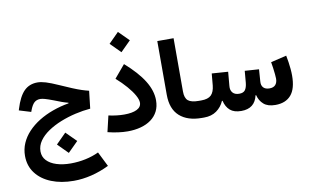

<svg xmlns="http://www.w3.org/2000/svg" viewBox="-104 -1032 2547 1576"><g transform="rotate(-10 1169.0 -244.5)"><path d="M306.5 8.5 390.6 93 475.5 8.5 390.6 -76ZM236.9 -521.4Q168.7 -521.4 124.7 -477.3Q80.6 -433.2 50.1 -333.3L46.8 -321.8L145.2 -291.8L149.2 -302.8Q165.4 -346.9 185.2 -365.3Q204.9 -383.7 236.2 -383.7Q251.1 -383.7 274.9 -376.9Q298.7 -370.2 341.8 -353.9Q378.7 -338.8 406.6 -329Q434.4 -319.1 458.9 -313.1V-308.2Q388.1 -295.9 324 -272.7Q259.9 -249.5 206.8 -216.5Q153.6 -183.5 114.3 -141.6Q75 -99.8 53.5 -50.3Q31.9 -0.8 31.9 55.1Q31.9 138.8 78.2 199.6Q124.5 260.5 205.8 293.2Q287 325.9 392.4 325.9Q465.3 325.9 540.3 307.6Q615.4 289.3 688.1 253.5L627 131Q576.8 155.1 516.1 168Q455.5 181 392.1 181Q326.1 181 274.3 164.7Q222.5 148.4 193 117.1Q163.5 85.7 163.5 41Q163.5 -6.1 191.6 -46.1Q219.8 -86.2 267.7 -118.6Q315.6 -151 375.8 -175.2Q436.1 -199.3 500.8 -214.2Q565.5 -229.1 626.4 -234.1L643.2 -380.6Q615.4 -387.2 583.8 -397.5Q552.2 -407.9 510.6 -425.1Q468.9 -442.2 411 -468.2Q345 -497.7 305.5 -509.6Q266 -521.4 236.9 -521.4Z M1170.6 -208.7Q1170.6 -288.1 1119.3 -371.1Q1067.9 -454.1 962.9 -546.3L873.2 -439.7Q921.9 -396.7 958.9 -353.9Q995.9 -311.2 1016.5 -274.5Q1037.1 -237.7 1037.1 -212.3Q1037.1 -175.7 999.3 -156.9Q961.4 -138.1 894 -138.1Q864.8 -138.1 832.6 -141.7Q800.4 -145.3 763.7 -153.2L732.3 -19.6Q776.4 -8.6 818.4 -2.9Q860.4 2.9 898.2 2.9Q957.5 2.9 1007.3 -10.6Q1057.1 -24 1093.7 -50.7Q1130.3 -77.4 1150.5 -116.9Q1170.6 -156.3 1170.6 -208.7ZM875.4 -730.5 959.6 -646 1044.4 -730.5 959.6 -815Z M1265 -684.9V-237.3Q1265 -119.2 1331.1 -59.6Q1397.3 0 1516.3 0H1516.8V-142.3H1516.3Q1452.4 -142.3 1426.5 -164.3Q1400.7 -186.4 1400.7 -240.3V-684.9Z M1853.2 -142.3Q1816.4 -142.3 1798.4 -163.3Q1780.3 -184.2 1783.9 -218.6L1794.1 -336L1658.9 -345.5L1650 -247Q1644.5 -192.6 1618.6 -167.4Q1592.7 -142.3 1535.6 -142.3H1516.6Q1506 -142.3 1501.2 -126.2Q1496.4 -110 1496.4 -72.5Q1496.4 -34.4 1501.4 -17.2Q1506.3 0 1516.6 0H1535.6Q1597 0 1639.1 -30Q1681.2 -60.1 1702.5 -109.1H1707.4Q1719.6 -57 1752.5 -28.5Q1785.4 0 1845.5 0Q1958.2 0 1982 -106.7H1986.9Q1998.5 -59.5 2032.5 -29.8Q2066.5 0 2130 0Q2215 0 2260.3 -52.2Q2305.6 -104.5 2305.6 -214.7Q2305.6 -240.3 2303 -269.2Q2300.3 -298.2 2296 -327.5Q2291.6 -356.9 2286.2 -383.2L2155.2 -352Q2159.6 -328.5 2163.2 -300.9Q2166.8 -273.2 2169.3 -249.3Q2171.7 -225.4 2171.7 -212.9Q2171.7 -179.7 2155.3 -161Q2138.8 -142.3 2105.6 -142.3Q2071.3 -142.3 2054.2 -160.7Q2037 -179.2 2040.2 -213.1L2047.2 -311.8L1929.5 -319.8L1921 -221.1Q1917 -182 1902.4 -162.1Q1887.8 -142.3 1853.2 -142.3Z"/></g></svg>

Font: Estedad VF
Style: Regular
Weight: 100
Designer: Amin Abedi
Version: Version 7.3